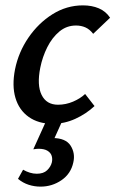

<svg xmlns="http://www.w3.org/2000/svg" viewBox="-20 -450 430 715"><path d="M176 11Q123 11 87 -14.5Q51 -40 37.5 -85.5Q24 -131 36 -192Q49 -256 86 -310Q123 -364 175.5 -397Q228 -430 289 -430Q322 -430 348 -419Q374 -408 390 -384L327 -324Q314 -341 298 -348Q282 -355 263 -355Q228 -355 201 -332.5Q174 -310 156 -274Q138 -238 130 -198Q117 -133 135 -96.5Q153 -60 196 -60Q225 -60 252 -71.5Q279 -83 297 -100L332 -55Q301 -26 260.5 -7.5Q220 11 176 11ZM152 0H212L175 82L130 72Q138 68 150.5 66Q163 64 175 64Q225 64 243 92.5Q261 121 253 155Q244 197 209 221Q174 245 131 245Q108 245 86.5 238Q65 231 47 216L66 182Q78 189 91 193Q104 197 117 197Q142 197 155.5 184Q169 171 173 155Q176 142 172.5 130.5Q169 119 157 111.5Q145 104 123 104Q118 104 115.5 104.5Q113 105 104 106Z"/></svg>

Font: Ysabeau Infant SemiBold
Style: Italic
Weight: 600
Italic angle: -12°
Designer: Christian Thalmann (Catharsis Fonts)
Version: Version 2.002; featfreeze: ss01,ss02,lnum